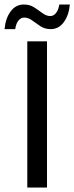

<svg xmlns="http://www.w3.org/2000/svg" viewBox="-36 -841 333 861"><path d="M86.4 0V-655.8H174.8V0ZM-15.6 -710.4Q-11.2 -758.8 11.7 -789.8Q34.7 -820.8 70.8 -820.8Q97.7 -820.8 117.4 -807.9Q137.2 -794.9 154.5 -782Q171.9 -769 189.9 -769Q204.1 -769 215.1 -782.5Q226.1 -795.9 230 -820.8H277.3Q272.9 -772.9 250.2 -741.7Q227.5 -710.4 191.4 -710.4Q165 -710.4 145 -723.6Q125 -736.8 107.9 -749.5Q90.8 -762.2 72.3 -762.2Q58.1 -762.2 47.1 -749.3Q36.1 -736.3 32.2 -710.4Z"/></svg>

Font: Varta Medium
Style: Regular
Weight: 500
Designer: Joana Correia, Viktoriya Grabowska, Eben Sorkin
Foundry: Sorkin Type Co.
Version: Version 1.004